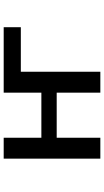

<svg xmlns="http://www.w3.org/2000/svg" viewBox="218 -780 563 1040"><g transform="rotate(-90 500.0 -260.5)"><path d="M630.9 -429.7V1H517.6V-235.4H273.4V1H160.2V-522.5H273.4V-318.4H517.6V-522.5H872.1V-429.7Z"/></g></svg>

Font: Gen Shin Gothic Monospace Medium
Style: Regular
Weight: 500
Designer: [Source Han Sans]
Ryoko NISHIZUKA  (kana & ideographs); Paul D. Hunt (Latin, Greek & Cyrillic); Wenlong ZHANG  (bopomofo
Version: Version 1.002.20150607